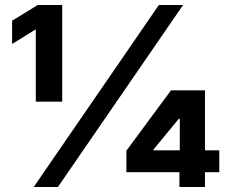

<svg xmlns="http://www.w3.org/2000/svg" viewBox="-20 -747 917 767"><path d="M211.4 0H114.7L614.7 -727.1H711.4ZM228.5 -340.8H123V-628.4H120.6L28.3 -571.3V-664.1L130.9 -727.1H228.5ZM856 -59.1H484.9V-145L663.1 -386.2H735.8V-272.5H694.3L593.3 -149.9V-146.5H856ZM798.8 0H696.8V-84.5L698.2 -124V-386.2H798.8Z"/></svg>

Font: My Font
Style: Regular
Weight: 500
Designer: Rasmus Andersson
Foundry: rsms
Version: Version 0.001